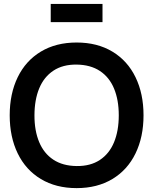

<svg xmlns="http://www.w3.org/2000/svg" viewBox="-20 -954 790 989"><path d="M30 -360Q30 -471.5 71.3 -556.4Q112.6 -641.3 190.5 -688.2Q268.4 -735 374.7 -735Q480.9 -735 558.8 -688.2Q636.8 -641.3 678 -556.4Q719.3 -471.5 719.3 -360Q719.3 -248.5 678 -163.6Q636.8 -78.7 558.8 -31.8Q480.9 15 374.7 15Q268.4 15 190.5 -31.8Q112.6 -78.7 71.3 -163.6Q30 -248.5 30 -360ZM591.8 -360Q591.8 -439.4 567.4 -498Q543 -556.5 494.5 -588.5Q446 -620.5 374.7 -621.3Q303.8 -622.2 255.1 -590Q206.4 -557.8 182 -498.8Q157.7 -439.9 157.5 -360Q157.3 -280.7 181.8 -222.1Q206.2 -163.5 254.8 -131.5Q303.3 -99.5 374.7 -98.7Q445.6 -97.8 494.3 -130Q543 -162.2 567.4 -221.2Q591.8 -280.2 591.8 -360ZM241.3 -933.7H508V-840H241.3Z"/></svg>

Font: Tap Sans
Style: Regular
Weight: 400
Designer: Tap Payments
Foundry: Tap Payments
Version: Version 1.001;Glyphs 3.1.2 (3151)